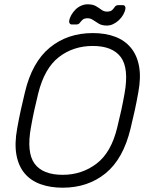

<svg xmlns="http://www.w3.org/2000/svg" viewBox="-20 -864 702 894"><path d="M272 10Q214 10 168.5 -6.5Q123 -23 94.5 -57Q66 -91 56.5 -143Q47 -195 60 -266Q68 -311 76.5 -350Q85 -389 96 -434Q129 -574 211.5 -642Q294 -710 412 -710Q471 -710 516 -693Q561 -676 589.5 -641.5Q618 -607 627.5 -555.5Q637 -504 624 -434Q616 -389 607.5 -350Q599 -311 588 -266Q554 -124 471.5 -57Q389 10 272 10ZM272 -50Q361 -50 429.5 -102Q498 -154 526 -271Q537 -316 544.5 -350Q552 -384 560 -429Q581 -546 542.5 -598Q504 -650 412 -650Q321 -650 254 -598Q187 -546 158 -429Q147 -384 139.5 -350Q132 -316 124 -271Q103 -154 141 -102Q179 -50 272 -50ZM478 -745Q455 -745 440.5 -753.5Q426 -762 414 -770.5Q402 -779 388 -779Q372 -779 364.5 -772Q357 -765 351.5 -757.5Q346 -750 335 -750H315Q308 -750 304.5 -755Q301 -760 302 -766Q304 -780 312 -794Q320 -808 331.5 -819.5Q343 -831 358 -837.5Q373 -844 388 -844Q412 -844 426.5 -835.5Q441 -827 452.5 -818.5Q464 -810 478 -810Q495 -810 502.5 -817.5Q510 -825 515 -832.5Q520 -840 531 -840H551Q559 -840 562 -835Q565 -830 564 -824Q562 -810 554 -796Q546 -782 534 -770.5Q522 -759 507.5 -752Q493 -745 478 -745Z"/></svg>

Font: Rubik Light Light
Style: Italic
Weight: 300
Italic angle: -12°
Version: Version 2.104